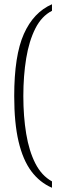

<svg xmlns="http://www.w3.org/2000/svg" viewBox="-20 -768 292 905"><path d="M225 117Q167 92 127.5 39Q88 -14 67.5 -101Q47 -188 47 -315Q47 -506 92.5 -608Q138 -710 225 -748V-717Q176 -692 146.5 -633.5Q117 -575 103.5 -493Q90 -411 90 -315Q90 -219 103.5 -137.5Q117 -56 146.5 2Q176 60 225 87Z"/></svg>

Font: Noto Serif Condensed ExtraLight
Style: Regular
Weight: 200
Width: 3
Designer: Monotype Design Team
Foundry: Monotype Imaging Inc.
Version: Version 2.013; ttfautohint (v1.8.4.7-5d5b)